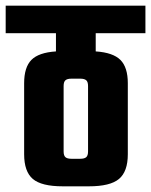

<svg xmlns="http://www.w3.org/2000/svg" viewBox="-40 -656 532 676"><path d="M472 -539H297V-475Q358 -471 384 -445Q410 -419 410 -363V-113Q410 -52 379 -26Q348 0 273 0H181Q106 0 75.5 -26Q45 -52 45 -113V-363Q45 -419 70.5 -445Q96 -471 157 -475V-539H-20V-636H472ZM270 -123V-353Q270 -368 263.5 -373.5Q257 -379 243 -379H211Q197 -379 190.5 -373.5Q184 -368 184 -353V-123Q184 -108 190.5 -102.5Q197 -97 211 -97H243Q257 -97 263.5 -102.5Q270 -108 270 -123Z"/></svg>

Font: Teko Semibold
Style: Regular
Weight: 600
Designer: Manushi Parikh, Jonny Pinhorn
Foundry: Indian Type Foundry
Version: Version 1.105;PS 1.0;hotconv 1.0.78;makeotf.lib2.5.61930; tt